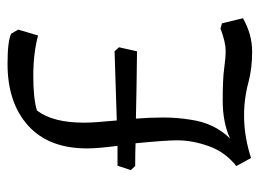

<svg xmlns="http://www.w3.org/2000/svg" viewBox="-112 -586 705 522"><g transform="rotate(-90 241.0 -325.5)"><path d="M452 -18Q408 7 361.5 7Q315 7 278 -3Q177 -30 72 4L50 -36Q88 -66 104 -110.5Q120 -155 120 -197Q120 -227 112 -310Q81 -311 50 -311L39 -323L51 -359H105Q98 -412 98 -442Q98 -546 160 -602Q222 -658 328 -658Q390 -658 410 -648L421 -629L405 -575Q357 -588 295 -588Q233 -588 201 -578Q168 -535 168 -450Q168 -423 174 -361L362 -367L373 -355L362 -306Q265 -307 179 -309Q182 -273 182 -234.5Q182 -196 176 -160Q167 -96 125 -53Q168 -73 228 -73Q288 -73 315.5 -69Q343 -65 364.5 -65Q386 -65 424 -79L438 -75Z"/></g></svg>

Font: Fenix
Style: Regular
Weight: 400
Designer: Fernando Diaz
Foundry: Fernando Diaz
Version: 004.301